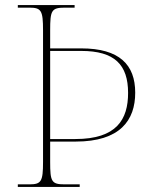

<svg xmlns="http://www.w3.org/2000/svg" viewBox="-20 -734 602 754"><path d="M50 0H293V-10H234C182 -10 177 -21 177 -98V-178H277C452 -178 511 -262 511 -370C511 -480 449 -544 299 -544H177V-615C177 -693 182 -704 235 -704H273V-714H50V-704H95C142 -704 149 -693 149 -615V-98C149 -21 142 -10 95 -10H50ZM276 -188H177V-534H299C430 -534 483 -480 483 -369C483 -265 438 -188 276 -188Z"/></svg>

Font: Noto Serif Display Thin
Style: Regular
Weight: 100
Designer: Monotype Design Team
Foundry: Monotype Imaging Inc.
Version: Version 2.009